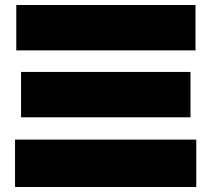

<svg xmlns="http://www.w3.org/2000/svg" viewBox="-20 -746 843 766"><path d="M45 -545V-726H760V-545ZM64 -278V-459H740V-278ZM40 -189H763V0H40Z"/></svg>

Font: Mantou Sans
Style: Regular
Weight: 400
Designer: Mant0u / artakana
Foundry: Mant0u / artakana
Version: Version 1.001;October 22, 2023;FontCreator 14.0.0.2901 64-bi